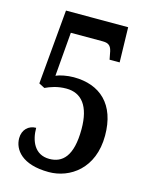

<svg xmlns="http://www.w3.org/2000/svg" viewBox="-110 -784 675 865"><g transform="rotate(15 227.0 -351.5)"><path d="M202 10C300 10 405 -60 405 -214C405 -360 324 -432 201 -432C171 -432 136 -425 119 -417L136 -622H285C315 -622 326 -610 331 -576L336 -550H383L379 -713H89L58 -365L85 -351C109 -362 140 -374 182 -374C253 -374 295 -323 295 -215C295 -87 249 -48 189 -48C120 -48 96 -108 96 -168C61 -168 34 -143 34 -103C34 -51 76 10 202 10Z"/></g></svg>

Font: Noto Serif Sinhala ExtraCondensed SemiBold
Style: Regular
Weight: 600
Width: 2
Designer: Jelle Bosma - Monotype Design Team
Foundry: Monotype Imaging Inc.
Version: Version 2.007